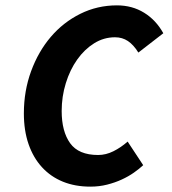

<svg xmlns="http://www.w3.org/2000/svg" viewBox="-20 -684 640 716"><path d="M317 12Q260 12 214.5 -6.5Q169 -25 136.5 -60.5Q104 -96 86.5 -146.5Q69 -197 69 -261Q69 -345 96 -418.5Q123 -492 169.5 -546.5Q216 -601 279.5 -632.5Q343 -664 416 -664Q473 -664 517.5 -636.5Q562 -609 589 -560L496 -488Q478 -517 457 -531Q436 -545 409 -545Q367 -545 331 -522.5Q295 -500 268 -462Q241 -424 225.5 -374Q210 -324 210 -270Q210 -194 241.5 -150Q273 -106 346 -106Q375 -106 403 -120Q431 -134 456 -156L514 -68Q499 -54 479 -40Q459 -26 434 -14.5Q409 -3 379.5 4.5Q350 12 317 12Z"/></svg>

Font: Source Code Pro
Style: Bold Italic
Weight: 700
Italic angle: -11°
Monospace: yes
Designer: Paul D. Hunt, Teo Tuominen
Foundry: Adobe Systems Incorporated
Version: Version 1.050;PS 1.000;hotconv 16.6.51;makeotf.lib2.5.65220